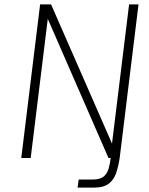

<svg xmlns="http://www.w3.org/2000/svg" viewBox="-20 -720 682 876"><path d="M77 1 163 -700H213L491 -65L569 -700H612L526 1Q520 40 509.5 70.5Q499 101 475.5 118.5Q452 136 409 136H334L339 99H404Q437 99 453 85.5Q469 72 475.5 49.5Q482 27 485 1H475L198 -634L120 1Z"/></svg>

Font: Haskoy ExtraLight
Style: Italic
Weight: 200
Designer: Ertekin Erdin
Foundry: Ertekin Erdin
Version: Version 2.000; ttfautohint (v1.8.4.7-5d5b)